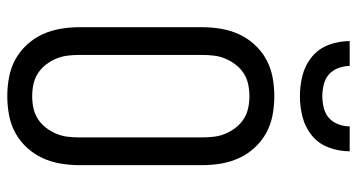

<svg xmlns="http://www.w3.org/2000/svg" viewBox="-252 -744 1003 540"><g transform="rotate(90 250.0 -473.5)"><path d="M250 8Q223 8 196.5 3Q170 -2 147 -14.5Q124 -27 105.5 -47Q87 -67 76 -91Q65 -115 60.5 -141.5Q56 -168 56 -195V-540Q56 -567 60.5 -593.5Q65 -620 76 -644Q87 -668 105.5 -688Q124 -708 147 -720.5Q170 -733 196.5 -738Q223 -743 250 -743Q277 -743 303.5 -738Q330 -733 353 -720.5Q376 -708 394.5 -688Q413 -668 424 -644Q435 -620 439.5 -593.5Q444 -567 444 -540V-195Q444 -168 439.5 -141.5Q435 -115 424 -91Q413 -67 394.5 -47Q376 -27 353 -14.5Q330 -2 303.5 3Q277 8 250 8ZM250 -62Q267 -62 283.5 -65.5Q300 -69 314 -78Q328 -87 338.5 -100.5Q349 -114 355.5 -129.5Q362 -145 364 -161.5Q366 -178 366 -195V-540Q366 -557 364 -573.5Q362 -590 355.5 -605.5Q349 -621 338.5 -634.5Q328 -648 314 -657Q300 -666 283.5 -669.5Q267 -673 250 -673Q233 -673 216.5 -669.5Q200 -666 186 -657Q172 -648 161.5 -634.5Q151 -621 144.5 -605.5Q138 -590 136 -573.5Q134 -557 134 -540V-195Q134 -178 136 -161.5Q138 -145 144.5 -129.5Q151 -114 161.5 -100.5Q172 -87 186 -78Q200 -69 216.5 -65.5Q233 -62 250 -62ZM250 -815Q220 -815 191 -822.5Q162 -830 139 -849Q116 -868 105.5 -896.5Q95 -925 95 -955H165Q165 -939 171 -923Q177 -907 189 -896.5Q201 -886 217.5 -882Q234 -878 250 -878Q266 -878 282.5 -882Q299 -886 311 -896.5Q323 -907 329 -923Q335 -939 335 -955H405Q405 -925 394.5 -896.5Q384 -868 361 -849Q338 -830 309 -822.5Q280 -815 250 -815Z"/></g></svg>

Font: HulyMono
Style: Regular
Weight: 400
Monospace: yes
Designer: Belleve Invis
Foundry: Belleve Invis
Version: Version 33.2.5; ttfautohint (v1.8.4)